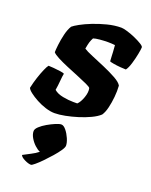

<svg xmlns="http://www.w3.org/2000/svg" viewBox="-159 -578 731 930"><g transform="rotate(20 207.0 -113.0)"><path d="M139 0Q118 0 92.5 -8Q67 -16 44 -28.5Q21 -41 5 -53.5Q-11 -66 -14 -75Q-8 -103 1 -130.5Q10 -158 19 -178.5Q28 -199 34 -206Q42 -206 60.5 -204.5Q79 -203 96 -200.5Q113 -198 117 -195Q114 -182 112 -156.5Q110 -131 106 -108Q123 -93 152.5 -87.5Q182 -82 206 -82H227Q241 -95 251 -123.5Q261 -152 256 -172Q253 -177 232.5 -186.5Q212 -196 182.5 -208Q153 -220 123 -232.5Q93 -245 70 -257Q47 -269 40 -278Q40 -290 43 -316.5Q46 -343 53 -372.5Q60 -402 72 -421Q81 -429 104.5 -442Q128 -455 161 -468Q194 -481 231 -490.5Q268 -500 303 -500Q313 -500 333.5 -494Q354 -488 375.5 -478.5Q397 -469 412.5 -459.5Q428 -450 428 -444Q428 -435 423 -409Q418 -383 410 -356.5Q402 -330 392 -317Q382 -317 363 -318.5Q344 -320 327 -323Q310 -326 307 -328Q306 -344 305.5 -354Q305 -364 304.5 -376Q304 -388 302 -410Q294 -411 284 -411.5Q274 -412 266 -412Q246 -412 224 -410Q202 -408 191 -404Q184 -391 180.5 -379.5Q177 -368 173 -345Q186 -336 217.5 -323Q249 -310 285 -294.5Q321 -279 350 -263Q379 -247 387 -232Q389 -204 386 -173.5Q383 -143 376.5 -116Q370 -89 359 -73Q343 -58 315.5 -45Q288 -32 256 -22Q224 -12 193 -6Q162 0 139 0ZM118 274Q104 274 84 264Q64 254 61 244Q79 234 100 223.5Q121 213 137 200Q124 195 109 181Q94 167 84 149.5Q74 132 74 116Q74 105 88 92Q102 79 122 67.5Q142 56 161 48Q180 40 190 40Q202 40 215 56Q228 72 237 93Q246 114 246 129Q246 138 234.5 155Q223 172 205 192.5Q187 213 169 231.5Q151 250 136.5 262Q122 274 118 274Z"/></g></svg>

Font: Texturina Black
Style: Italic
Weight: 900
Italic angle: -11°
Designer: Guillermo Torres Carreño
Foundry: Omnibus-Type
Version: Version 1.002; ttfautohint (v1.8.3)